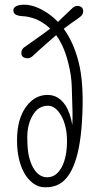

<svg xmlns="http://www.w3.org/2000/svg" viewBox="-20 -800 415 831"><path d="M285.2 -697.3Q269 -686 255.9 -675.3Q297.4 -618.7 319.3 -535.2Q346.2 -434.6 334 -262.7Q317.9 -34.7 224.6 2.4Q203.6 10.7 174.8 10.7Q146 10.7 121.8 -7.8Q97.7 -26.4 82.5 -55.7Q53.7 -111.3 53.7 -192.9Q53.7 -285.6 94.2 -339.8Q131.3 -389.2 186 -389.2Q232.9 -389.2 262.7 -344.7Q284.2 -312 293 -258.8Q294.4 -285.2 293.9 -314.9Q292 -383.3 290.5 -427.2Q289.1 -471.2 277.1 -521.2Q265.1 -571.3 247.6 -606.9Q236.3 -629.9 223.1 -647.9Q218.8 -644 214.8 -640.6Q200.2 -627.9 184.6 -614.3Q146 -580.6 120.6 -556.6Q108.4 -546.4 95.9 -547.9Q83.5 -549.3 77.1 -555.7Q71.3 -563 72.8 -575.4Q74.2 -587.9 85.7 -595.9Q97.2 -604 111.3 -614Q125.5 -624 141.6 -635.3Q177.2 -660.2 197.3 -676.3Q180.7 -691.9 164.1 -702.1Q142.1 -715.8 121.8 -721.9Q101.6 -728 90.3 -729Q79.1 -730 71.3 -730.5Q63.5 -731 56.6 -733.4Q40.5 -737.8 38.6 -749.5Q33.7 -772.5 66.4 -778.3Q114.3 -786.1 171.9 -752Q204.6 -732.9 231 -705.1Q240.2 -713.9 249 -722.7Q258.8 -731.9 269.5 -742.2Q280.3 -752.4 292.2 -763.9Q304.2 -775.4 316.7 -774.4Q329.1 -773.4 335 -766.6Q340.8 -759.8 339.8 -748Q338.9 -736.3 327.1 -727.3Q315.4 -718.3 305.4 -711.2Q295.4 -704.1 285.2 -697.3ZM270 -190.4Q270 -224.1 262.9 -252.7Q255.9 -281.2 244.1 -300.8Q219.7 -342.3 188 -342.3Q145 -342.3 121.1 -300.3Q98.1 -260.7 98.1 -207.3Q98.1 -153.8 105 -124.3Q111.8 -94.7 123.5 -74.2Q147.5 -32.7 184.1 -32.7Q224.1 -32.7 248 -78.1Q270 -121.1 270 -190.4Z"/></svg>

Font: Pompiere 
Style: Regular
Weight: 400
Designer: Karolina Lach
Foundry: Sorkin Type Co.
Version: Version 1.002